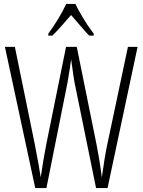

<svg xmlns="http://www.w3.org/2000/svg" viewBox="-20 -951 721 971"><path d="M431.2 -771Q410.6 -791.5 386.7 -820.3L339.4 -875Q326.2 -859.9 290.5 -819.3Q265.6 -791 245.1 -771H224.1V-780.3Q283.2 -862.3 314.9 -931.2H361.3Q371.6 -907.7 399.9 -860.4Q424.8 -818.8 454.1 -780.3V-771ZM627 -713.9H675.8L523.9 0H465.8L356.9 -534.2Q353.5 -549.8 339.8 -650.9L333 -604.5L321.8 -535.2L214.8 0H158.2L4.9 -713.9H55.2L155.8 -222.2Q179.7 -98.1 186 -54.2Q196.8 -131.8 213.9 -220.2L314 -713.9H368.2L467.8 -222.2Q484.4 -134.8 490.2 -90.3L495.1 -54.2Q508.8 -156.2 522.9 -222.2Z"/></svg>

Font: Germano
Style: Regular
Weight: 300
Width: 3
Foundry: Ascender Corporation
Version: Version 1.10; ttfautohint (v1.5)